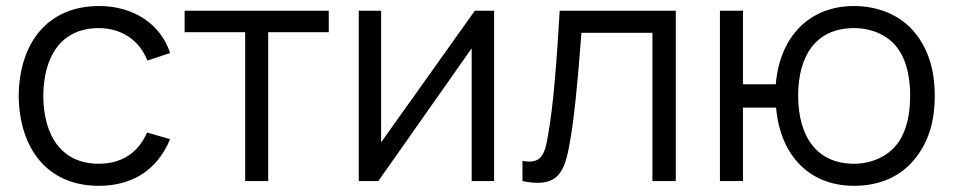

<svg xmlns="http://www.w3.org/2000/svg" viewBox="-20 -598 3148 634"><path d="M541.7 -422.9C510.4 -518.8 420.8 -578.1 307.3 -578.1C138.5 -578.1 43.8 -458.3 41.7 -281.2C43.8 -107.3 136.5 15.6 306.2 15.6C417.7 15.6 500 -37.5 541.7 -138.5L465.6 -160.4C436.5 -93.8 382.3 -57.3 306.2 -57.3C185.4 -57.3 124 -146.9 122.9 -281.2C124 -412.5 182.3 -505.2 306.2 -505.2C380.2 -505.2 440.6 -465.6 466.7 -397.9Z M1065.6 -562.5H589.6V-491.7H789.6V0H865.6V-491.7H1065.6Z M1611.5 -562.5H1547.9L1238.5 -128.1V-562.5H1164.6V0H1229.2L1537.5 -438.5V0H1611.5Z M1828.1 -562.5C1817.7 -383.3 1807.3 -252.1 1789.6 -151C1779.2 -87.5 1767.7 -55.2 1705.2 -66.7V0C1809.4 20.8 1840.6 -14.6 1858.3 -109.4C1875 -192.7 1887.5 -326 1900 -489.6H2134.4V0H2211.5V-562.5Z M3003.1 -487.5C2955.2 -547.9 2880.2 -578.1 2800 -578.1C2654.2 -578.1 2555.2 -479.2 2541.7 -319.8H2433.3V-562.5H2357.3V0H2433.3V-242.7H2542.7C2556.2 -85.4 2652.1 15.6 2800 15.6C2882.3 15.6 2954.2 -13.5 3003.1 -76C3051 -136.5 3066.7 -207.3 3066.7 -282.3C3066.7 -354.2 3051 -427.1 3003.1 -487.5ZM2942.7 -122.9C2910.4 -80.2 2856.2 -57.3 2800 -57.3C2678.1 -57.3 2615.6 -145.8 2615.6 -282.3C2615.6 -413.5 2674 -505.2 2800 -505.2C2856.2 -505.2 2910.4 -483.3 2942.7 -440.6C2975 -397.9 2985.4 -338.5 2985.4 -282.3C2985.4 -224 2975 -165.6 2942.7 -122.9Z"/></svg>

Font: Manrope3
Style: Regular
Weight: 400
Width: 4
Designer: Mikhail Sharanda
Foundry: Mikhail Sharanda
Version: Version 3.000;PS 003.000;hotconv 1.0.88;makeotf.lib2.5.64775